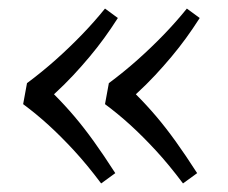

<svg xmlns="http://www.w3.org/2000/svg" viewBox="-20 -487 531 448"><path d="M255 -445Q239 -420 223 -398Q207 -376 189 -354.5Q171 -333 151 -311.5Q131 -290 106 -267Q131 -242 153.5 -215.5Q176 -189 199 -157Q222 -125 249 -83L216 -59Q183 -103 152.5 -136Q122 -169 93.5 -195Q65 -221 34 -244L43 -293Q78 -319 110 -347.5Q142 -376 171 -406Q200 -436 225 -467ZM446 -445Q430 -420 414 -398Q398 -376 380 -354.5Q362 -333 342 -311.5Q322 -290 297 -267Q322 -242 344.5 -215.5Q367 -189 390 -157Q413 -125 440 -83L407 -59Q374 -103 343.5 -136Q313 -169 284.5 -195Q256 -221 225 -244L234 -293Q269 -319 301 -347.5Q333 -376 362 -406Q391 -436 416 -467Z"/></svg>

Font: Literata Light
Style: Italic
Weight: 300
Italic angle: -2°
Designer: Latin by Veronika Burian and Jose Scaglione. Greek by Irene Vlachou. Cyrillic by Vera Evstafieva
Foundry: TypeTogether
Version: Version 3.103;gftools[0.9.29]